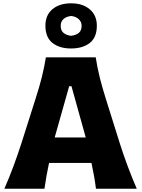

<svg xmlns="http://www.w3.org/2000/svg" viewBox="-20 -1163 875 1183"><path d="M6.8 0Q35.6 -65.4 62.3 -137.2Q88.9 -209 109.9 -273.9L198.2 -551.8Q222.7 -627.4 237.8 -688Q252.9 -748.5 262.7 -809.6H569.8Q579.6 -746.1 594.5 -686Q609.4 -626 632.8 -551.8L720.2 -273.4Q741.7 -206.1 768.1 -135.5Q794.4 -64.9 822.8 0H571.3Q566.4 -39.1 559.3 -79.6Q552.2 -120.1 543.5 -159.2H282.2Q265.1 -79.1 253.9 0ZM508.3 -315.9 420.4 -631.8H406.2L316.9 -315.9ZM417.5 -864.3Q346.2 -864.3 303 -898.7Q259.8 -933.1 259.8 -1004.9Q259.8 -1069.8 303 -1106.2Q346.2 -1142.6 418.5 -1142.6Q489.7 -1142.6 533.2 -1105.5Q576.7 -1068.4 576.7 -1004.9Q576.7 -932.6 533.2 -898.4Q489.7 -864.3 417.5 -864.3ZM417.5 -942.4Q447.8 -945.8 465.3 -960.2Q482.9 -974.6 482.9 -1003.9Q482.9 -1028.3 465.1 -1044.9Q447.3 -1061.5 418.5 -1064.5Q388.7 -1061.5 371.3 -1045.7Q354 -1029.8 354 -1003.9Q354 -974.6 371.6 -960.2Q389.2 -945.8 417.5 -942.4Z"/></svg>

Font: Pinar DS4 ExtraBold
Style: Regular
Weight: 800
Designer: Amin Abedi
Version: Version 3.000